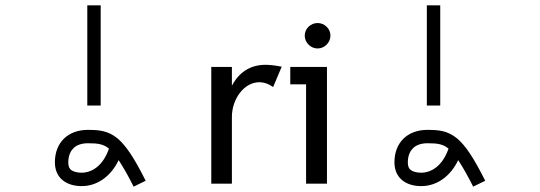

<svg xmlns="http://www.w3.org/2000/svg" viewBox="-20 -686 2016 717"><path d="M356 -292V-666H306V-292ZM479 11 524 -11C481 -97 450 -143 419 -169C384 -198 350 -201 308 -201C234 -201 185 -154 185 -80C185 -20 229 9 285 9C348 9 397 -33 423 -88C439 -64 458 -31 479 11ZM308 -151H310C346 -151 366 -148 387 -131C359 -51 307 -41 285 -41C268 -41 253 -45 245 -52C242 -54 235 -61 235 -80C235 -106 245 -123 252 -130C264 -144 284 -151 308 -151Z M949 -379C966 -379 983 -373 1000 -361L1032 -437C1006 -442 986 -444 972 -444C916 -444 874 -418 846 -366V-436H769V0H846V-250C846 -313 889 -379 949 -379Z M1166 -505C1192 -505 1214 -527 1214 -553C1214 -579 1192 -600 1166 -600C1140 -600 1118 -579 1118 -553C1118 -527 1140 -505 1166 -505ZM1201 0V-436H1064V-371H1123V0Z M1624 -292V-666H1574V-292ZM1747 11 1792 -11C1749 -97 1718 -143 1687 -169C1652 -198 1618 -201 1576 -201C1502 -201 1453 -154 1453 -80C1453 -20 1497 9 1553 9C1616 9 1665 -33 1691 -88C1707 -64 1726 -31 1747 11ZM1576 -151H1578C1614 -151 1634 -148 1655 -131C1627 -51 1575 -41 1553 -41C1536 -41 1521 -45 1513 -52C1510 -54 1503 -61 1503 -80C1503 -106 1513 -123 1520 -130C1532 -144 1552 -151 1576 -151Z"/></svg>

Font: linja pona
Style: Regular
Weight: 400
Foundry: jan Same & David A Roberts
Version: Version 4.9